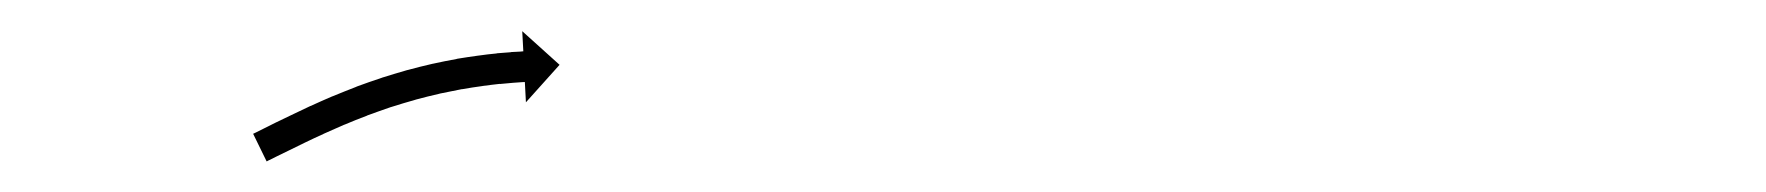

<svg xmlns="http://www.w3.org/2000/svg" viewBox="-20 -596 1150 125"><path d="M146.5 -509.7C146 -509.4 145.4 -509.2 144.8 -508.9L153.6 -490.9C154.2 -491.2 154.7 -491.5 155.3 -491.8L155.3 -491.8L155.4 -491.8C157 -492.6 158.7 -493.4 160.4 -494.3C163 -495.5 165.6 -496.8 168.2 -498.1L168.2 -498.1L168.2 -498.1C171.6 -499.8 175 -501.5 178.4 -503.1C178.4 -503.1 178.4 -503.1 178.4 -503.1C178.4 -503.1 178.4 -503.1 178.4 -503.1C182.4 -505 186.5 -507 190.6 -508.8C190.6 -508.8 190.5 -508.8 190.5 -508.8C190.5 -508.8 190.5 -508.8 190.5 -508.8C195.1 -510.9 199.7 -512.9 204.3 -514.9C204.3 -514.9 204.3 -514.9 204.2 -514.9C204.2 -514.9 204.2 -514.8 204.2 -514.8C209.1 -516.9 214.1 -518.9 219.2 -520.8C219.2 -520.8 219.1 -520.8 219.1 -520.8C219.1 -520.8 219 -520.8 219 -520.8C224.3 -522.7 229.5 -524.6 234.8 -526.4C234.8 -526.4 234.7 -526.3 234.7 -526.3C234.7 -526.3 234.6 -526.3 234.6 -526.3C239.9 -528 245.3 -529.6 250.6 -531.1C250.6 -531.1 250.6 -531.1 250.6 -531.1C250.5 -531.1 250.5 -531.1 250.5 -531.1C255.7 -532.5 260.9 -533.8 266.2 -535C266.2 -535 266.2 -535 266.1 -535C266.1 -535 266 -535 266 -535C271 -536 275.9 -537 280.9 -538C280.9 -538 280.9 -538 280.8 -537.9C280.8 -537.9 280.7 -537.9 280.7 -537.9C285.2 -538.7 289.7 -539.4 294.2 -540C294.2 -540 294.1 -540 294.1 -540C294.1 -540 294 -540 294 -540C297.8 -540.5 301.6 -541 305.4 -541.4C305.4 -541.4 305.4 -541.3 305.4 -541.3C305.3 -541.3 305.3 -541.3 305.3 -541.3C308.3 -541.6 311.2 -541.9 314.1 -542.1C314.1 -542.1 314.1 -542.1 314.1 -542.1C314.1 -542.1 314.1 -542.1 314.1 -542.1C315.9 -542.2 317.8 -542.4 319.7 -542.5L319.7 -542.5L319.7 -542.5C320.4 -542.5 321 -542.5 321.7 -542.6L322.4 -529.4L344.3 -553.8L320 -575.7L320.7 -562.6C320 -562.5 319.3 -562.5 318.6 -562.4L318.6 -562.4L318.6 -562.4C316.6 -562.3 314.6 -562.2 312.7 -562.1C312.7 -562.1 312.6 -562.1 312.6 -562.1C312.6 -562 312.6 -562 312.6 -562C309.5 -561.8 306.5 -561.5 303.4 -561.3C303.4 -561.3 303.4 -561.2 303.4 -561.2C303.4 -561.2 303.3 -561.2 303.3 -561.2C299.4 -560.8 295.4 -560.4 291.5 -559.8C291.5 -559.8 291.4 -559.8 291.4 -559.8C291.4 -559.8 291.4 -559.8 291.4 -559.8C286.7 -559.2 282 -558.4 277.4 -557.7C277.4 -557.7 277.4 -557.6 277.3 -557.6C277.3 -557.6 277.3 -557.6 277.3 -557.6C272.1 -556.7 266.9 -555.6 261.8 -554.5C261.8 -554.5 261.8 -554.5 261.7 -554.5C261.7 -554.5 261.7 -554.5 261.7 -554.5C256.2 -553.2 250.7 -551.9 245.3 -550.4C245.3 -550.4 245.3 -550.4 245.2 -550.4C245.2 -550.4 245.2 -550.4 245.2 -550.4C239.6 -548.8 234.1 -547.1 228.6 -545.4C228.6 -545.4 228.5 -545.3 228.5 -545.3C228.5 -545.3 228.4 -545.3 228.4 -545.3C223 -543.5 217.5 -541.6 212.1 -539.6C212.1 -539.6 212.1 -539.5 212 -539.5C212 -539.5 212 -539.5 212 -539.5C206.8 -537.5 201.6 -535.4 196.5 -533.3C196.5 -533.3 196.5 -533.3 196.4 -533.3C196.4 -533.3 196.4 -533.3 196.4 -533.3C191.6 -531.2 186.9 -529.2 182.2 -527C182.2 -527 182.2 -527 182.2 -527C182.2 -527 182.1 -527 182.1 -527C178 -525.1 173.8 -523.1 169.7 -521.1C169.7 -521.1 169.7 -521.1 169.7 -521.1C169.7 -521.1 169.7 -521.1 169.7 -521.1C166.2 -519.4 162.8 -517.8 159.3 -516.1L159.3 -516.1L159.3 -516.1C156.7 -514.8 154.1 -513.5 151.5 -512.2C149.9 -511.4 148.2 -510.5 146.5 -509.7L146.5 -509.7Z"/></svg>

Font: FRB American Cursive Just Arrows Medium
Style: Italic
Weight: 500
Italic angle: -25°
Version: Version 2.0;Modular Font Editor K font №1